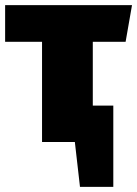

<svg xmlns="http://www.w3.org/2000/svg" viewBox="-20 -554 535 749"><path d="M470 -391H342V-142H422V175H292L272 0H144V-391H0V-534H495Z"/></svg>

Font: Fira Sans Black
Style: Regular
Weight: 900
Designer: Carrois Corporate & Edenspiekermann AG
Foundry: Carrois Corporate GbR & Edenspiekermann AG
Version: Version 4.203